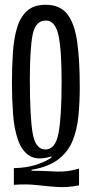

<svg xmlns="http://www.w3.org/2000/svg" viewBox="-20 -690 384 804"><path d="M311 86Q262 96 219.5 93Q177 90 133.5 85Q90 80 38 84V14Q88 13 128 1Q168 -11 195 -30V-35Q137 -17 104 -37.5Q71 -58 55 -105Q39 -152 34.5 -214.5Q30 -277 30 -342Q30 -410 34 -469.5Q38 -529 51.5 -574Q65 -619 93.5 -644.5Q122 -670 171 -670Q232 -670 262.5 -630Q293 -590 303.5 -513Q314 -436 314 -327Q314 -263 308.5 -205Q303 -147 284 -100.5Q265 -54 224 -22.5Q183 9 112 21V25Q149 25 174.5 26.5Q200 28 220.5 28.5Q241 29 262 26.5Q283 24 311 16ZM170 -64Q212 -64 225 -132Q238 -200 238 -348Q238 -483 224.5 -543.5Q211 -604 172 -604Q129 -604 117 -546Q105 -488 105 -359Q105 -203 116.5 -133.5Q128 -64 170 -64Z"/></svg>

Font: Bricolage Grotesque 96pt Condensed Light
Style: Regular
Weight: 300
Width: 3
Designer: Mathieu Triay
Foundry: Atelier Triay
Version: Version 1.001; ttfautohint (v1.8.4.7-5d5b);gftools[0.9.33.de